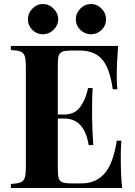

<svg xmlns="http://www.w3.org/2000/svg" viewBox="-20 -937 674 957"><path d="M588.9 0H34.2V-20Q66.9 -22 82.5 -28.1Q98.1 -34.2 103.5 -51Q108.9 -67.9 108.9 -106V-602.1Q108.9 -640.1 103.5 -657Q98.1 -673.8 82.5 -679.9Q66.9 -686 34.2 -688V-708H568.8Q562 -625 562 -560.1Q562 -516.1 564.9 -492.2H542Q526.9 -599.1 488 -642.1Q449.2 -685.1 377.9 -685.1H336.9Q306.2 -685.1 292 -679.9Q277.8 -674.8 272.9 -660.4Q268.1 -646 268.1 -613.8V-366.2H299.8Q353 -366.2 380.6 -405Q408.2 -443.8 418.9 -498H441.9Q439 -456.1 439 -403.8V-356Q439 -305.2 444.8 -213.9H421.9Q400.9 -346.2 299.8 -346.2H268.1V-94.2Q268.1 -62 272.9 -47.6Q277.8 -33.2 292 -28.1Q306.2 -22.9 336.9 -22.9H386.2Q457 -22.9 500.5 -71.5Q543.9 -120.1 562 -235.8H585Q582 -203.1 582 -151.9Q582 -60.1 588.9 0ZM270 -840.8Q270 -811 247.1 -788.6Q224.1 -766.1 193.8 -766.1Q163.1 -766.1 141.1 -788.1Q119.1 -810.1 119.1 -840.8Q119.1 -871.1 141.6 -894Q164.1 -917 193.8 -917Q224.1 -917 247.1 -894Q270 -871.1 270 -840.8ZM508.8 -840.8Q508.8 -810.1 486.3 -788.1Q463.9 -766.1 434.1 -766.1Q402.8 -766.1 380.4 -788.1Q357.9 -810.1 357.9 -840.8Q357.9 -871.1 380.4 -894Q402.8 -917 434.1 -917Q463.9 -917 486.3 -894Q508.8 -871.1 508.8 -840.8Z"/></svg>

Font: Neothic
Style: Regular
Weight: 400
Designer: Vasily Draigo aka Daymarius
Foundry: Vasily Draigo aka Daymarius
Version: Version 1.00 May 8, 2019, initial release